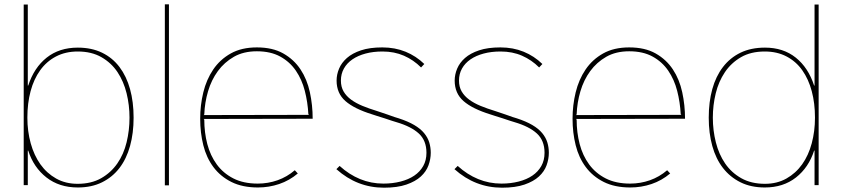

<svg xmlns="http://www.w3.org/2000/svg" viewBox="-20 -860 3909 891"><path d="M600 -314Q600 -242 583.5 -182.5Q567 -123 534.5 -80.5Q502 -38 453.5 -14Q405 10 341 10Q255 10 195.5 -36.5Q136 -83 111 -161H109V-1H90V-839H109V-463H111Q138 -546 196.5 -592.5Q255 -639 341 -639Q405 -639 453.5 -615.5Q502 -592 534.5 -549Q567 -506 583.5 -446.5Q600 -387 600 -314ZM581 -314Q581 -372 567.5 -427Q554 -482 525.5 -525Q497 -568 451 -594.5Q405 -621 341 -621Q284 -621 240 -598Q196 -575 166.5 -534Q137 -493 122 -437Q107 -381 107 -314Q107 -251 122.5 -195Q138 -139 167.5 -97.5Q197 -56 240.5 -31.5Q284 -7 340 -7Q404 -7 449.5 -33Q495 -59 524.5 -101.5Q554 -144 567.5 -199.5Q581 -255 581 -314Z M764 0H745V-840H764Z M1431 -309 925 -308 928 -305Q928 -245 942 -191.5Q956 -138 986 -97Q1016 -56 1063 -32Q1110 -8 1176 -8Q1224 -8 1268 -23.5Q1312 -39 1348 -70L1362 -55Q1323 -22 1275.5 -6Q1228 10 1177 10Q1105 10 1054 -15.5Q1003 -41 970.5 -84.5Q938 -128 923.5 -186Q909 -244 909 -309Q909 -372 923.5 -431.5Q938 -491 969.5 -537.5Q1001 -584 1051 -612Q1101 -640 1172 -640Q1245 -640 1294.5 -612Q1344 -584 1374.5 -538Q1405 -492 1418 -432Q1431 -372 1431 -309ZM1414 -327 1411 -330Q1408 -386 1394.5 -438.5Q1381 -491 1353 -532Q1325 -573 1280.5 -597.5Q1236 -622 1172 -622Q1110 -622 1065.5 -596.5Q1021 -571 991 -530Q961 -489 945.5 -436.5Q930 -384 928 -329L925 -326Z M1979 -151Q1979 -122 1968.5 -93Q1958 -64 1933 -41Q1908 -18 1866 -3.5Q1824 11 1762 11Q1637 11 1541 -75L1556 -90Q1600 -50 1651 -29Q1702 -8 1759 -8Q1802 -8 1839 -17.5Q1876 -27 1902.5 -45Q1929 -63 1944 -89.5Q1959 -116 1959 -151Q1959 -208 1923.5 -240.5Q1888 -273 1820 -293Q1815 -294 1799 -299.5Q1783 -305 1764.5 -311Q1746 -317 1729.5 -322Q1713 -327 1708 -329Q1624 -355 1583 -391Q1542 -427 1542 -486Q1542 -514 1553.5 -541.5Q1565 -569 1590 -591Q1615 -613 1655.5 -626.5Q1696 -640 1754 -640Q1813 -640 1862 -620Q1911 -600 1949 -563L1934 -547Q1899 -582 1854.5 -601.5Q1810 -621 1755 -621Q1712 -621 1676.5 -611.5Q1641 -602 1615.5 -584.5Q1590 -567 1576 -542Q1562 -517 1562 -486Q1562 -457 1574.5 -435.5Q1587 -414 1609.5 -397.5Q1632 -381 1662.5 -368.5Q1693 -356 1729 -345Q1734 -343 1748.5 -338.5Q1763 -334 1779.5 -328Q1796 -322 1810.5 -317Q1825 -312 1830 -311Q1873 -297 1902 -280Q1931 -263 1948 -242.5Q1965 -222 1972 -199Q1979 -176 1979 -151Z M2527 -151Q2527 -122 2516.5 -93Q2506 -64 2481 -41Q2456 -18 2414 -3.5Q2372 11 2310 11Q2185 11 2089 -75L2104 -90Q2148 -50 2199 -29Q2250 -8 2307 -8Q2350 -8 2387 -17.5Q2424 -27 2450.5 -45Q2477 -63 2492 -89.5Q2507 -116 2507 -151Q2507 -208 2471.5 -240.5Q2436 -273 2368 -293Q2363 -294 2347 -299.5Q2331 -305 2312.5 -311Q2294 -317 2277.5 -322Q2261 -327 2256 -329Q2172 -355 2131 -391Q2090 -427 2090 -486Q2090 -514 2101.5 -541.5Q2113 -569 2138 -591Q2163 -613 2203.5 -626.5Q2244 -640 2302 -640Q2361 -640 2410 -620Q2459 -600 2497 -563L2482 -547Q2447 -582 2402.5 -601.5Q2358 -621 2303 -621Q2260 -621 2224.5 -611.5Q2189 -602 2163.5 -584.5Q2138 -567 2124 -542Q2110 -517 2110 -486Q2110 -457 2122.5 -435.5Q2135 -414 2157.5 -397.5Q2180 -381 2210.5 -368.5Q2241 -356 2277 -345Q2282 -343 2296.5 -338.5Q2311 -334 2327.5 -328Q2344 -322 2358.5 -317Q2373 -312 2378 -311Q2421 -297 2450 -280Q2479 -263 2496 -242.5Q2513 -222 2520 -199Q2527 -176 2527 -151Z M3159 -309 2653 -308 2656 -305Q2656 -245 2670 -191.5Q2684 -138 2714 -97Q2744 -56 2791 -32Q2838 -8 2904 -8Q2952 -8 2996 -23.5Q3040 -39 3076 -70L3090 -55Q3051 -22 3003.5 -6Q2956 10 2905 10Q2833 10 2782 -15.5Q2731 -41 2698.5 -84.5Q2666 -128 2651.5 -186Q2637 -244 2637 -309Q2637 -372 2651.5 -431.5Q2666 -491 2697.5 -537.5Q2729 -584 2779 -612Q2829 -640 2900 -640Q2973 -640 3022.5 -612Q3072 -584 3102.5 -538Q3133 -492 3146 -432Q3159 -372 3159 -309ZM3142 -327 3139 -330Q3136 -386 3122.5 -438.5Q3109 -491 3081 -532Q3053 -573 3008.5 -597.5Q2964 -622 2900 -622Q2838 -622 2793.5 -596.5Q2749 -571 2719 -530Q2689 -489 2673.5 -436.5Q2658 -384 2656 -329L2653 -326Z M3779 -1H3760V-161H3758Q3733 -83 3674 -36.5Q3615 10 3529 10Q3465 10 3416.5 -14Q3368 -38 3335 -80.5Q3302 -123 3285.5 -182.5Q3269 -242 3269 -314Q3269 -387 3285.5 -446.5Q3302 -506 3335 -549Q3368 -592 3416.5 -615.5Q3465 -639 3530 -639Q3615 -639 3673 -592.5Q3731 -546 3758 -463H3760V-839H3779ZM3762 -314Q3762 -381 3747 -437Q3732 -493 3703 -534Q3674 -575 3630 -598Q3586 -621 3529 -621Q3464 -621 3418.5 -594.5Q3373 -568 3344 -525Q3315 -482 3301.5 -427Q3288 -372 3288 -314Q3288 -255 3302 -199.5Q3316 -144 3345 -101.5Q3374 -59 3420 -33Q3466 -7 3530 -7Q3586 -7 3629.5 -31.5Q3673 -56 3702.5 -97.5Q3732 -139 3747 -195Q3762 -251 3762 -314Z"/></svg>

Font: TypoPRO Sinkin Sans
Style: 100 Thin
Weight: 100
Designer: Keith Bates
Foundry: K-Type
Version: Sinkin Sans (version 1.0)  by Keith Bates   •   © 2014   www